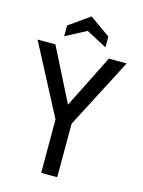

<svg xmlns="http://www.w3.org/2000/svg" viewBox="-133 -975 782 1051"><g transform="rotate(15 258.0 -449.5)"><path d="M504 -700 298 -303V0H207V-303L-1 -700H100L252 -399L403 -700ZM135 -816 252 -899 369 -816V-755L252 -817L135 -755Z"/></g></svg>

Font: Cabin Condensed
Style: Regular
Weight: 400
Width: 3
Designer: Pablo Impallari
Foundry: Pablo Impallari. http://www.impallari.com Igino Marini. http://www.ikern.com
Version: Version 2.200